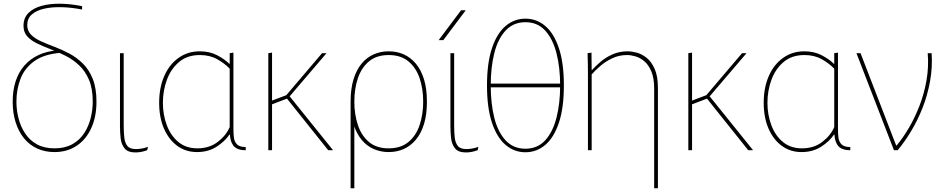

<svg xmlns="http://www.w3.org/2000/svg" viewBox="-20 -805 5064 1029"><path d="M289 -535 306 -522Q216 -515 164 -477.5Q112 -440 90 -383Q68 -326 68 -260Q68 -216 79 -172Q90 -128 114 -91Q138 -54 177 -32Q216 -10 272 -10Q328 -10 367.5 -32Q407 -54 431 -91Q455 -128 466 -172Q477 -216 477 -260Q477 -330 457 -377Q437 -424 404 -455Q371 -486 331.5 -506Q292 -526 252 -541Q212 -556 179 -572Q146 -588 126 -610Q106 -632 106 -667Q106 -709 132.5 -735.5Q159 -762 204 -774Q249 -786 305 -785Q361 -784 420 -772V-754Q364 -765 311.5 -766.5Q259 -768 217 -758.5Q175 -749 150.5 -727.5Q126 -706 126 -671Q126 -640 146 -619.5Q166 -599 199 -584Q232 -569 272 -554Q312 -539 351.5 -518Q391 -497 424 -464.5Q457 -432 477 -382.5Q497 -333 497 -260Q497 -179 469 -118Q441 -57 390.5 -23.5Q340 10 272 10Q221 10 179.5 -9Q138 -28 109 -63.5Q80 -99 64 -149Q48 -199 48 -260Q48 -321 64 -370Q80 -419 111.5 -454.5Q143 -490 187.5 -510.5Q232 -531 289 -535Z M769 0Q750 7 734.5 9.5Q719 12 706 12Q665 12 647.5 -10Q630 -32 626.5 -64.5Q623 -97 623 -128V-520H643V-133Q643 -98 646 -69Q649 -40 662.5 -23Q676 -6 709 -6Q720 -6 737 -8.5Q754 -11 773 -18Z M1036 10Q976 10 930.5 -23Q885 -56 859 -115.5Q833 -175 833 -254Q833 -335 860 -397Q887 -459 936.5 -494.5Q986 -530 1051 -530Q1103 -530 1143.5 -509Q1184 -488 1209 -463H1211V-520L1231 -523V-113Q1231 -90 1233.5 -68Q1236 -46 1250 -31.5Q1264 -17 1297 -17V0Q1271 0 1254.5 -7Q1238 -14 1229.5 -26Q1221 -38 1217 -53Q1213 -68 1212 -84H1210Q1185 -47 1140.5 -18.5Q1096 10 1036 10ZM1038 -10Q1102 -10 1147 -44.5Q1192 -79 1211 -124V-437Q1183 -466 1143.5 -488Q1104 -510 1051 -510Q984 -510 940 -473Q896 -436 874.5 -377.5Q853 -319 853 -254Q853 -190 874 -134Q895 -78 936 -44Q977 -10 1038 -10Z M1418 -520 1438 -523V-266L1520 -297L1506 -285L1706 -520H1730L1524 -279L1525 -298L1765 0H1739L1512 -284L1525 -279L1438 -246V0H1418Z M2063 10Q2020 10 1982.5 -6.5Q1945 -23 1917.5 -56.5Q1890 -90 1874.5 -140.5Q1859 -191 1859 -260Q1859 -329 1874.5 -379.5Q1890 -430 1917.5 -463.5Q1945 -497 1982.5 -513.5Q2020 -530 2063 -530Q2107 -530 2144 -513.5Q2181 -497 2209 -463.5Q2237 -430 2252.5 -379.5Q2268 -329 2268 -260Q2268 -191 2252.5 -140.5Q2237 -90 2209 -56.5Q2181 -23 2144 -6.5Q2107 10 2063 10ZM1859 204V-260H1879V204ZM2063 -10Q2128 -10 2169 -44Q2210 -78 2229 -135Q2248 -192 2248 -260Q2248 -329 2229 -385.5Q2210 -442 2169 -476Q2128 -510 2063 -510Q1998 -510 1957.5 -476Q1917 -442 1898 -385.5Q1879 -329 1879 -260Q1879 -192 1898 -135Q1917 -78 1957.5 -44Q1998 -10 2063 -10Z M2540 0Q2521 7 2505.5 9.5Q2490 12 2477 12Q2436 12 2418.5 -10Q2401 -32 2397.5 -64.5Q2394 -97 2394 -128V-520H2414V-133Q2414 -98 2417 -69Q2420 -40 2433.5 -23Q2447 -6 2480 -6Q2491 -6 2508 -8.5Q2525 -11 2544 -18ZM2331 -590 2451 -750H2476L2356 -590Z M2796 11Q2736 11 2689.5 -28.5Q2643 -68 2616.5 -147.5Q2590 -227 2590 -347Q2590 -467 2616.5 -546.5Q2643 -626 2689.5 -665.5Q2736 -705 2796 -705Q2856 -705 2902.5 -665.5Q2949 -626 2975.5 -546.5Q3002 -467 3002 -347Q3002 -227 2975.5 -147.5Q2949 -68 2902.5 -28.5Q2856 11 2796 11ZM2796 -8Q2861 -8 2902 -53Q2943 -98 2962.5 -174.5Q2982 -251 2982 -347Q2982 -443 2962.5 -519.5Q2943 -596 2902 -641Q2861 -686 2796 -686Q2731 -686 2689.5 -641Q2648 -596 2629 -519.5Q2610 -443 2610 -347Q2610 -251 2629 -174.5Q2648 -98 2689.5 -53Q2731 -8 2796 -8ZM2599 -357H2995V-337H2599Z M3131 -400Q3131 -436 3130.5 -464Q3130 -492 3129 -520L3150 -523L3151 -430H3153Q3172 -451 3199.5 -474.5Q3227 -498 3263.5 -514Q3300 -530 3345 -530Q3365 -530 3392 -523Q3419 -516 3445 -495.5Q3471 -475 3488.5 -436Q3506 -397 3506 -333V204H3486V-329Q3486 -385 3471.5 -420.5Q3457 -456 3434.5 -475.5Q3412 -495 3387 -502.5Q3362 -510 3341 -510Q3298 -510 3262 -493Q3226 -476 3198 -452Q3170 -428 3151 -406V0H3131Z M3669 -520 3689 -523V-266L3771 -297L3757 -285L3957 -520H3981L3775 -279L3776 -298L4016 0H3990L3763 -284L3776 -279L3689 -246V0H3669Z M4276 10Q4216 10 4170.5 -23Q4125 -56 4099 -115.5Q4073 -175 4073 -254Q4073 -335 4100 -397Q4127 -459 4176.5 -494.5Q4226 -530 4291 -530Q4343 -530 4383.5 -509Q4424 -488 4449 -463H4451V-520L4471 -523V-113Q4471 -90 4473.5 -68Q4476 -46 4490 -31.5Q4504 -17 4537 -17V0Q4511 0 4494.5 -7Q4478 -14 4469.5 -26Q4461 -38 4457 -53Q4453 -68 4452 -84H4450Q4425 -47 4380.5 -18.5Q4336 10 4276 10ZM4278 -10Q4342 -10 4387 -44.5Q4432 -79 4451 -124V-437Q4423 -466 4383.5 -488Q4344 -510 4291 -510Q4224 -510 4180 -473Q4136 -436 4114.5 -377.5Q4093 -319 4093 -254Q4093 -190 4114 -134Q4135 -78 4176 -44Q4217 -10 4278 -10Z M4570 -520H4592L4783 -25H4785Q4819 -65 4851 -119.5Q4883 -174 4908 -238.5Q4933 -303 4945.5 -374.5Q4958 -446 4952 -520H4973Q4978 -444 4964.5 -369.5Q4951 -295 4924.5 -227.5Q4898 -160 4863 -102Q4828 -44 4791 0H4771Z"/></svg>

Font: Murecho Thin
Style: Regular
Weight: 100
Designer: Neil Summerour
Foundry: Positype
Version: Version 1.010